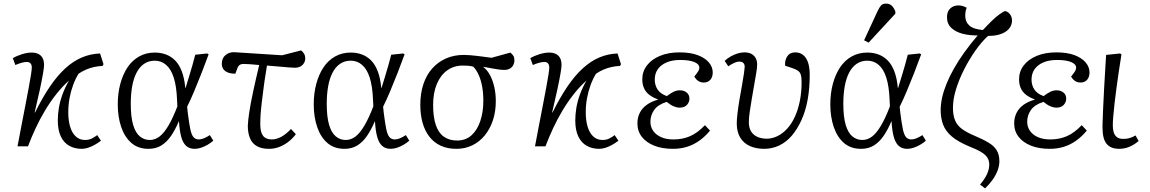

<svg xmlns="http://www.w3.org/2000/svg" viewBox="-20 -810 6366 1063"><path d="M432 14Q394 14 364 -2.5Q334 -19 317 -54Q300 -89 300 -143Q300 -177 306 -213Q312 -249 326 -287.5Q340 -326 362 -364Q324 -330 291 -288Q258 -246 229.5 -198.5Q201 -151 177.5 -100.5Q154 -50 135 0H77Q88 -60 99.5 -118.5Q111 -177 121 -229.5Q131 -282 139 -324.5Q147 -367 151.5 -396Q156 -425 156 -436Q156 -452 148.5 -459.5Q141 -467 130 -467Q115 -467 98 -462Q81 -457 65 -450L51 -488Q73 -501 102 -510Q131 -519 156 -519Q188 -519 206 -502Q224 -485 224 -450Q224 -437 218 -402Q212 -367 200.5 -313Q189 -259 172 -188L174 -187Q215 -270 256.5 -331Q298 -392 342 -432Q386 -472 433.5 -492Q481 -512 534 -514L553 -455L548 -445Q524 -444 501 -439Q478 -434 457 -425Q436 -416 415 -402Q397 -373 384.5 -338.5Q372 -304 365 -266.5Q358 -229 358 -188Q358 -144 368 -109.5Q378 -75 399 -55Q420 -35 451 -35Q473 -35 490 -44Q507 -53 518 -62L539 -31Q522 -18 504 -8Q486 2 468 8Q450 14 432 14Z M802 14Q745 14 707.5 -18.5Q670 -51 651 -107Q632 -163 632 -232Q632 -293 646 -345.5Q660 -398 686 -437Q712 -476 750.5 -497.5Q789 -519 837 -519Q870 -519 898.5 -508.5Q927 -498 949.5 -475.5Q972 -453 986.5 -415Q1001 -377 1006 -322H1007Q1018 -357 1027.5 -388.5Q1037 -420 1045.5 -449.5Q1054 -479 1061 -507L1127 -514L1135 -509Q1117 -459 1096.5 -407Q1076 -355 1056 -307Q1036 -259 1016 -219L1020 -182Q1027 -127 1033.5 -95.5Q1040 -64 1051 -51Q1062 -38 1081 -38Q1094 -38 1109.5 -44.5Q1125 -51 1142 -62L1161 -31Q1146 -18 1128.5 -8Q1111 2 1093 8Q1075 14 1058 14Q1028 14 1010 -3Q992 -20 983 -53.5Q974 -87 971 -138H970Q950 -91 926.5 -57Q903 -23 873 -4.5Q843 14 802 14ZM809 -35Q838 -35 863 -54Q888 -73 912.5 -114.5Q937 -156 962 -221L960 -261Q957 -333 942 -380Q927 -427 900 -450.5Q873 -474 837 -474Q803 -474 777.5 -456.5Q752 -439 735.5 -406.5Q719 -374 711.5 -330.5Q704 -287 704 -236Q704 -163 717 -119Q730 -75 754 -55Q778 -35 809 -35Z M1470 14Q1427 14 1401 -1.5Q1375 -17 1363.5 -46Q1352 -75 1352 -113Q1353 -142 1360 -188.5Q1367 -235 1381 -300.5Q1395 -366 1415 -450Q1387 -453 1363 -454.5Q1339 -456 1327 -456Q1315 -456 1306.5 -450Q1298 -444 1293 -429L1283 -402Q1259 -402 1242 -408.5Q1225 -415 1216.5 -427.5Q1208 -440 1208 -457Q1208 -488 1228.5 -505Q1249 -522 1277 -521L1542 -504L1647 -531Q1659 -521 1664.5 -511Q1670 -501 1670 -487Q1670 -466 1655 -450.5Q1640 -435 1612 -435Q1604 -435 1583 -436.5Q1562 -438 1530.5 -441Q1499 -444 1458 -447Q1455 -426 1451.5 -405.5Q1448 -385 1445 -364.5Q1442 -344 1439.5 -324Q1437 -304 1434.5 -285Q1432 -266 1430 -248Q1428 -230 1426 -213Q1424 -196 1423 -180Q1422 -164 1421.5 -149.5Q1421 -135 1421 -122Q1421 -78 1436.5 -58Q1452 -38 1485 -38Q1511 -38 1538 -53Q1565 -68 1591 -96L1618 -67Q1600 -43 1576 -24.5Q1552 -6 1525 4Q1498 14 1470 14Z M1887 14Q1830 14 1792.5 -18.5Q1755 -51 1736 -107Q1717 -163 1717 -232Q1717 -293 1731 -345.5Q1745 -398 1771 -437Q1797 -476 1835.5 -497.5Q1874 -519 1922 -519Q1955 -519 1983.5 -508.5Q2012 -498 2034.5 -475.5Q2057 -453 2071.5 -415Q2086 -377 2091 -322H2092Q2103 -357 2112.5 -388.5Q2122 -420 2130.5 -449.5Q2139 -479 2146 -507L2212 -514L2220 -509Q2202 -459 2181.5 -407Q2161 -355 2141 -307Q2121 -259 2101 -219L2105 -182Q2112 -127 2118.5 -95.5Q2125 -64 2136 -51Q2147 -38 2166 -38Q2179 -38 2194.5 -44.5Q2210 -51 2227 -62L2246 -31Q2231 -18 2213.5 -8Q2196 2 2178 8Q2160 14 2143 14Q2113 14 2095 -3Q2077 -20 2068 -53.5Q2059 -87 2056 -138H2055Q2035 -91 2011.5 -57Q1988 -23 1958 -4.5Q1928 14 1887 14ZM1894 -35Q1923 -35 1948 -54Q1973 -73 1997.5 -114.5Q2022 -156 2047 -221L2045 -261Q2042 -333 2027 -380Q2012 -427 1985 -450.5Q1958 -474 1922 -474Q1888 -474 1862.5 -456.5Q1837 -439 1820.5 -406.5Q1804 -374 1796.5 -330.5Q1789 -287 1789 -236Q1789 -163 1802 -119Q1815 -75 1839 -55Q1863 -35 1894 -35Z M2507 14Q2457 14 2419.5 -3.5Q2382 -21 2357 -53.5Q2332 -86 2319.5 -130.5Q2307 -175 2307 -230Q2307 -293 2324 -344Q2341 -395 2373 -431Q2405 -467 2449.5 -486.5Q2494 -506 2548 -506Q2564 -506 2581 -504.5Q2598 -503 2617 -501Q2636 -499 2657 -496Q2678 -493 2701 -490L2806 -519Q2817 -509 2822.5 -500.5Q2828 -492 2828 -477Q2828 -461 2821 -448.5Q2814 -436 2801.5 -429.5Q2789 -423 2773 -423Q2759 -423 2743 -425Q2727 -427 2706.5 -431Q2686 -435 2657 -440V-438Q2679 -421 2694 -392Q2709 -363 2717 -326.5Q2725 -290 2725 -250Q2725 -192 2709 -144Q2693 -96 2664 -60.5Q2635 -25 2595 -5.5Q2555 14 2507 14ZM2510 -32Q2558 -32 2590 -60.5Q2622 -89 2639 -139.5Q2656 -190 2656 -252Q2656 -294 2649.5 -330.5Q2643 -367 2630 -395.5Q2617 -424 2600 -441Q2585 -445 2572 -446Q2559 -447 2542 -447Q2493 -447 2456 -420.5Q2419 -394 2398.5 -345Q2378 -296 2378 -229Q2378 -163 2392.5 -119Q2407 -75 2437 -53.5Q2467 -32 2510 -32Z M3297 14Q3259 14 3229 -2.5Q3199 -19 3182 -54Q3165 -89 3165 -143Q3165 -177 3171 -213Q3177 -249 3191 -287.5Q3205 -326 3227 -364Q3189 -330 3156 -288Q3123 -246 3094.5 -198.5Q3066 -151 3042.5 -100.5Q3019 -50 3000 0H2942Q2953 -60 2964.5 -118.5Q2976 -177 2986 -229.5Q2996 -282 3004 -324.5Q3012 -367 3016.5 -396Q3021 -425 3021 -436Q3021 -452 3013.5 -459.5Q3006 -467 2995 -467Q2980 -467 2963 -462Q2946 -457 2930 -450L2916 -488Q2938 -501 2967 -510Q2996 -519 3021 -519Q3053 -519 3071 -502Q3089 -485 3089 -450Q3089 -437 3083 -402Q3077 -367 3065.5 -313Q3054 -259 3037 -188L3039 -187Q3080 -270 3121.5 -331Q3163 -392 3207 -432Q3251 -472 3298.5 -492Q3346 -512 3399 -514L3418 -455L3413 -445Q3389 -444 3366 -439Q3343 -434 3322 -425Q3301 -416 3280 -402Q3262 -373 3249.5 -338.5Q3237 -304 3230 -266.5Q3223 -229 3223 -188Q3223 -144 3233 -109.5Q3243 -75 3264 -55Q3285 -35 3316 -35Q3338 -35 3355 -44Q3372 -53 3383 -62L3404 -31Q3387 -18 3369 -8Q3351 2 3333 8Q3315 14 3297 14Z M3706 14Q3646 14 3602 -3.5Q3558 -21 3533.5 -52.5Q3509 -84 3509 -127Q3509 -159 3522 -185Q3535 -211 3560.5 -229.5Q3586 -248 3622 -258V-260Q3592 -271 3573 -286.5Q3554 -302 3545 -323Q3536 -344 3536 -371Q3536 -414 3561.5 -447.5Q3587 -481 3633.5 -500.5Q3680 -520 3742 -520Q3803 -520 3843.5 -504.5Q3884 -489 3905 -464Q3926 -439 3926 -409Q3926 -383 3912.5 -368Q3899 -353 3876 -353Q3865 -353 3855 -357Q3845 -361 3837.5 -368.5Q3830 -376 3824 -386Q3840 -406 3846 -416Q3852 -426 3852 -435Q3852 -455 3824 -466.5Q3796 -478 3746 -478Q3702 -478 3670.5 -464.5Q3639 -451 3622 -427Q3605 -403 3605 -369Q3605 -338 3621 -314Q3637 -290 3672 -278Q3690 -292 3707.5 -301Q3725 -310 3744 -310Q3767 -310 3782 -297.5Q3797 -285 3797 -264Q3797 -244 3783 -229Q3769 -214 3743 -214Q3727 -214 3709.5 -221.5Q3692 -229 3671 -246Q3623 -231 3602 -201.5Q3581 -172 3581 -136Q3581 -108 3596 -86Q3611 -64 3639.5 -51Q3668 -38 3709 -38Q3759 -38 3800.5 -56Q3842 -74 3883 -117L3911 -87Q3883 -53 3851 -30.5Q3819 -8 3783 3Q3747 14 3706 14Z M4211 14Q4166 14 4131.5 -1.5Q4097 -17 4078 -48.5Q4059 -80 4059 -127Q4059 -146 4063 -181.5Q4067 -217 4074 -258Q4081 -299 4088 -337.5Q4095 -376 4099 -404Q4103 -432 4103 -439Q4103 -455 4095 -462Q4087 -469 4072 -469Q4062 -469 4047.5 -463Q4033 -457 4012 -443L3992 -473Q4007 -487 4025.5 -497.5Q4044 -508 4063.5 -514Q4083 -520 4101 -520Q4125 -520 4140.5 -511.5Q4156 -503 4164 -488Q4172 -473 4172 -453Q4172 -436 4167 -406.5Q4162 -377 4155.5 -340Q4149 -303 4142.5 -264.5Q4136 -226 4131 -192Q4126 -158 4126 -134Q4126 -89 4152 -66Q4178 -43 4223 -42Q4255 -42 4284.5 -56.5Q4314 -71 4338.5 -98Q4363 -125 4380.5 -163Q4398 -201 4408 -249.5Q4418 -298 4418 -355Q4418 -382 4413.5 -396.5Q4409 -411 4397 -419Q4385 -427 4361 -435L4327 -446Q4324 -476 4338.5 -498Q4353 -520 4383 -520Q4408 -520 4426 -506Q4444 -492 4453.5 -464.5Q4463 -437 4463 -395Q4463 -321 4451.5 -258Q4440 -195 4417 -144.5Q4394 -94 4363.5 -58.5Q4333 -23 4294 -4.5Q4255 14 4211 14Z M4747 14Q4690 14 4652.5 -18.5Q4615 -51 4596 -107Q4577 -163 4577 -232Q4577 -293 4591 -345.5Q4605 -398 4631 -437Q4657 -476 4695.5 -497.5Q4734 -519 4782 -519Q4815 -519 4843.5 -508.5Q4872 -498 4894.5 -475.5Q4917 -453 4931.5 -415Q4946 -377 4951 -322H4952Q4963 -357 4972.5 -388.5Q4982 -420 4990.5 -449.5Q4999 -479 5006 -507L5072 -514L5080 -509Q5062 -459 5041.5 -407Q5021 -355 5001 -307Q4981 -259 4961 -219L4965 -182Q4972 -127 4978.5 -95.5Q4985 -64 4996 -51Q5007 -38 5026 -38Q5039 -38 5054.5 -44.5Q5070 -51 5087 -62L5106 -31Q5091 -18 5073.5 -8Q5056 2 5038 8Q5020 14 5003 14Q4973 14 4955 -3Q4937 -20 4928 -53.5Q4919 -87 4916 -138H4915Q4895 -91 4871.5 -57Q4848 -23 4818 -4.5Q4788 14 4747 14ZM4754 -35Q4783 -35 4808 -54Q4833 -73 4857.5 -114.5Q4882 -156 4907 -221L4905 -261Q4902 -333 4887 -380Q4872 -427 4845 -450.5Q4818 -474 4782 -474Q4748 -474 4722.5 -456.5Q4697 -439 4680.5 -406.5Q4664 -374 4656.5 -330.5Q4649 -287 4649 -236Q4649 -163 4662 -119Q4675 -75 4699 -55Q4723 -35 4754 -35ZM4789 -574 4764 -587 4838 -747Q4849 -770 4858 -780Q4867 -790 4885 -790Q4904 -790 4916 -779.5Q4928 -769 4937 -747V-734Z M5434 233 5406 212Q5433 180 5445 153Q5457 126 5457 101Q5457 80 5447 63.5Q5437 47 5413.5 32.5Q5390 18 5347 1Q5284 -25 5249.5 -54.5Q5215 -84 5201.5 -120Q5188 -156 5188 -199Q5188 -233 5196 -269.5Q5204 -306 5220.5 -346.5Q5237 -387 5261.5 -430.5Q5286 -474 5319 -520Q5352 -566 5393 -614Q5349 -613 5310 -623Q5271 -633 5247 -655.5Q5223 -678 5223 -714Q5223 -735 5230.5 -749Q5238 -763 5252.5 -771.5Q5267 -780 5287 -780Q5300 -780 5312 -776Q5324 -772 5332 -767Q5329 -760 5327.5 -754Q5326 -748 5325.5 -743Q5325 -738 5324.5 -733.5Q5324 -729 5324 -723Q5324 -689 5347 -668.5Q5370 -648 5422 -644Q5447 -671 5470 -693.5Q5493 -716 5512.5 -730Q5532 -744 5544 -749Q5555 -747 5563.5 -740Q5572 -733 5577.5 -722Q5583 -711 5583 -697Q5583 -678 5574 -662Q5565 -646 5547.5 -634.5Q5530 -623 5505.5 -617Q5481 -611 5450 -611Q5414 -578 5380 -529.5Q5346 -481 5318 -426Q5290 -371 5273 -316Q5256 -261 5256 -213Q5256 -171 5268 -143Q5280 -115 5306 -96Q5332 -77 5372 -60Q5422 -39 5453.5 -20Q5485 -1 5499 23.5Q5513 48 5513 83Q5513 107 5503.5 133Q5494 159 5476 184.5Q5458 210 5434 233Z M5792 14Q5732 14 5688 -3.5Q5644 -21 5619.5 -52.5Q5595 -84 5595 -127Q5595 -159 5608 -185Q5621 -211 5646.5 -229.5Q5672 -248 5708 -258V-260Q5678 -271 5659 -286.5Q5640 -302 5631 -323Q5622 -344 5622 -371Q5622 -414 5647.5 -447.5Q5673 -481 5719.5 -500.5Q5766 -520 5828 -520Q5889 -520 5929.5 -504.5Q5970 -489 5991 -464Q6012 -439 6012 -409Q6012 -383 5998.5 -368Q5985 -353 5962 -353Q5951 -353 5941 -357Q5931 -361 5923.5 -368.5Q5916 -376 5910 -386Q5926 -406 5932 -416Q5938 -426 5938 -435Q5938 -455 5910 -466.5Q5882 -478 5832 -478Q5788 -478 5756.5 -464.5Q5725 -451 5708 -427Q5691 -403 5691 -369Q5691 -338 5707 -314Q5723 -290 5758 -278Q5776 -292 5793.5 -301Q5811 -310 5830 -310Q5853 -310 5868 -297.5Q5883 -285 5883 -264Q5883 -244 5869 -229Q5855 -214 5829 -214Q5813 -214 5795.5 -221.5Q5778 -229 5757 -246Q5709 -231 5688 -201.5Q5667 -172 5667 -136Q5667 -108 5682 -86Q5697 -64 5725.5 -51Q5754 -38 5795 -38Q5845 -38 5886.5 -56Q5928 -74 5969 -117L5997 -87Q5969 -53 5937 -30.5Q5905 -8 5869 3Q5833 14 5792 14Z M6177 14Q6153 14 6135.5 7Q6118 0 6106.5 -14Q6095 -28 6089.5 -50.5Q6084 -73 6084 -103Q6084 -108 6084 -116Q6084 -124 6084.5 -134.5Q6085 -145 6085.5 -158.5Q6086 -172 6086.5 -188Q6087 -204 6088 -222.5Q6089 -241 6090 -261Q6091 -281 6092 -303Q6093 -325 6094.5 -349Q6096 -373 6097.5 -398.5Q6099 -424 6100.5 -451Q6102 -478 6104 -506L6181 -514L6189 -509Q6181 -461 6174 -413Q6167 -365 6161 -320.5Q6155 -276 6150.5 -236Q6146 -196 6143.5 -165.5Q6141 -135 6141 -116Q6141 -94 6146 -77.5Q6151 -61 6163.5 -51Q6176 -41 6199 -41Q6219 -41 6234 -45.5Q6249 -50 6267 -60L6284 -29Q6268 -16 6251.5 -6.5Q6235 3 6216.5 8.5Q6198 14 6177 14Z"/></svg>

Font: Literata 18pt Light
Style: Italic
Weight: 300
Italic angle: -2°
Designer: Latin by Veronika Burian and Jose Scaglione. Greek by Irene Vlachou. Cyrillic by Vera Evstafieva
Foundry: TypeTogether
Version: Version 3.103;gftools[0.9.29]